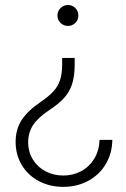

<svg xmlns="http://www.w3.org/2000/svg" viewBox="-20 -557 499 762"><path d="M175.8 -120.1Q131.8 -91.3 111.8 -61.3Q91.8 -31.2 91.8 7.8Q91.8 45.9 110.4 75.9Q128.9 106 160.6 122.8Q192.4 139.6 231.4 139.6Q270 139.6 302.2 122.3Q334.5 105 354 73Q373.5 41 375 -2H425.8Q424.8 52.7 399.2 95.2Q373.5 137.7 329.3 161.1Q285.2 184.6 231.4 184.6Q177.2 184.6 134 161.6Q90.8 138.7 66.4 97.9Q42 57.1 42 5.9Q42 -43.5 65.9 -80.6Q89.8 -117.7 142.6 -153.3Q174.8 -175.3 192.6 -195.1Q210.4 -214.8 218.3 -239Q226.1 -263.2 226.6 -297.9V-327.1H276.4V-297.9Q275.9 -252 265.4 -221.2Q254.9 -190.4 233.6 -167.5Q212.4 -144.5 175.8 -120.1ZM291 -495.1Q291 -478.5 279.1 -466.3Q267.1 -454.1 250 -454.1Q232.4 -454.1 220.2 -466.1Q208 -478 208 -495.1Q208 -512.7 220.2 -524.9Q232.4 -537.1 250 -537.1Q267.1 -537.1 279.1 -524.9Q291 -512.7 291 -495.1Z"/></svg>

Font: Pretendard JP ExtraLight
Style: Regular
Weight: 200
Designer: Base glyphs from Inter by Rasmus Andersson; Hangeul glyphs from Noto Sans CJK(Source Han Sans) by Jang Soo-young and Kan
Foundry: Kil Hyung-jin
Version: Version 1.309